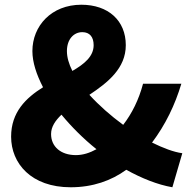

<svg xmlns="http://www.w3.org/2000/svg" viewBox="-20 -778 813 812"><path d="M279 14C372 14 451 -14 514 -60C579 -24 646 3 709 14L751 -130C714 -135 670 -152 623 -175C680 -251 720 -334 747 -424H585C567 -356 538 -298 501 -250C449 -288 399 -332 358 -377C436 -429 512 -489 512 -587C512 -691 438 -758 324 -758C197 -758 117 -668 117 -562C117 -515 134 -463 162 -409C90 -364 27 -304 27 -200C27 -87 112 14 279 14ZM388 -147C359 -131 330 -122 301 -122C237 -122 196 -158 196 -211C196 -242 214 -268 240 -293C283 -241 333 -191 388 -147ZM286 -478C271 -508 263 -536 263 -562C263 -612 292 -642 328 -642C360 -642 376 -621 376 -587C376 -540 338 -508 286 -478Z"/></svg>

Font: ChiuKong Gothic MN Heavy
Style: Regular
Weight: 900
Designer: Ryoko NISHIZUKA 西塚涼子 (kana, bopomofo & ideographs); Paul D. Hunt (Latin, Greek & Cyrillic); Sandoll Communications 산돌커뮤니
Foundry: Adobe
Version: Version 1.300